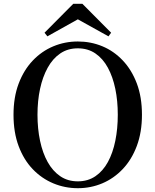

<svg xmlns="http://www.w3.org/2000/svg" viewBox="-20 -971 817 1009"><path d="M413 -951 564 -799 550 -780 354 -889H424L229 -780L214 -799L365 -951ZM389 18Q321 18 260 -7.5Q199 -33 152 -82Q105 -131 78 -203Q51 -275 51 -368Q51 -460 78 -531.5Q105 -603 152 -652.5Q199 -702 260 -727.5Q321 -753 389 -753Q457 -753 517.5 -728Q578 -703 625 -653.5Q672 -604 699 -532.5Q726 -461 726 -368Q726 -276 699 -204Q672 -132 625 -82.5Q578 -33 517.5 -7.5Q457 18 389 18ZM389 -18Q442 -18 481.5 -45Q521 -72 547 -119.5Q573 -167 586 -231Q599 -295 599 -368Q599 -441 586 -504Q573 -567 547 -615Q521 -663 481.5 -690Q442 -717 389 -717Q336 -717 296.5 -690Q257 -663 230.5 -615Q204 -567 190.5 -504Q177 -441 177 -368Q177 -295 190.5 -231Q204 -167 230.5 -119.5Q257 -72 296.5 -45Q336 -18 389 -18Z"/></svg>

Font: Noto Serif JP ExtraLight SemiBold
Style: Regular
Weight: 600
Version: Version 2.003-H1;hotconv 1.1.1;makeotfexe 2.6.0